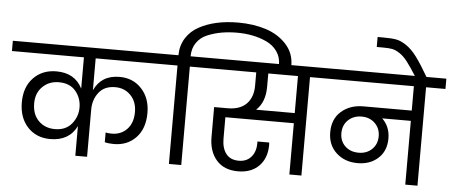

<svg xmlns="http://www.w3.org/2000/svg" viewBox="-87 -1144 3071 1302"><g transform="rotate(5 1448.5 -493.5)"><path d="M463 0V-202Q412 -98 283 -98Q188 -98 129 -161.5Q70 -225 70 -330Q70 -434 130 -496.5Q190 -559 286 -559Q412 -559 463 -457V-670H-27V-740H1021V-670H543V-453Q592 -559 716 -559Q808 -559 866.5 -495.5Q925 -432 925 -332Q925 -225 866.5 -163.5Q808 -102 716 -102Q679 -102 654 -109V-175Q670 -171 696 -171Q759 -171 799.5 -213.5Q840 -256 840 -330Q840 -401 798 -444Q756 -487 693 -487Q619 -487 581 -438Q543 -389 543 -322V0ZM309 -168Q383 -168 423 -217Q463 -266 463 -328Q463 -392 423.5 -439.5Q384 -487 309 -487Q243 -487 198.5 -444Q154 -401 154 -330Q154 -255 197.5 -211.5Q241 -168 309 -168Z M1184 -670V0H1100V-670H968V-740H1100Q1101 -807 1133 -857.5Q1165 -908 1219.5 -937.5Q1274 -967 1340.5 -981.5Q1407 -996 1485 -996Q1589 -996 1673.5 -969Q1758 -942 1813.5 -882Q1869 -822 1869 -737V-720H1785V-736Q1785 -788 1757.5 -826.5Q1730 -865 1685 -886Q1640 -907 1589.5 -917Q1539 -927 1485 -927Q1428 -927 1379 -918.5Q1330 -910 1283.5 -891Q1237 -872 1210 -833Q1183 -794 1183 -740H1315V-670Z M1718 -579Q1718 -474 1657 -418H1920V-670H1718ZM1262 -670V-740H2135V-670H2002V0H1920V-349H1454V-203Q1454 -139 1483 -101Q1512 -63 1570 -63Q1623 -63 1654 -98.5Q1685 -134 1685 -192V-204H1765Q1766 -197 1766 -188Q1766 -98 1713.5 -44.5Q1661 9 1571 9Q1475 9 1423.5 -50.5Q1372 -110 1372 -207V-411H1464Q1548 -411 1592 -456Q1636 -501 1636 -579V-670Z M2375 -188Q2430 -188 2465.5 -222.5Q2501 -257 2501 -311Q2501 -364 2465.5 -399Q2430 -434 2375 -434Q2319 -434 2283 -399.5Q2247 -365 2247 -310Q2247 -256 2282.5 -222Q2318 -188 2375 -188ZM2081 -670V-740H2924V-670H2792V0H2709V-434H2514Q2568 -382 2568 -301Q2568 -217 2513.5 -167Q2459 -117 2374 -117Q2286 -117 2228.5 -170Q2171 -223 2171 -310Q2171 -400 2230 -452Q2289 -504 2381 -504H2709V-670Z M2712 -736Q2673 -798 2646.5 -832.5Q2620 -867 2592 -885.5Q2564 -904 2541 -908.5Q2518 -913 2477 -913H2435V-981H2476Q2531 -981 2563 -975Q2595 -969 2632.5 -943.5Q2670 -918 2705.5 -870Q2741 -822 2791 -736Z"/></g></svg>

Font: SVN-Poppins
Style: Regular
Weight: 400
Designer: Ninad Kale (Devanagari), Jonny Pinhorn (Latin)
Foundry: Indian Type Foundry
Version: Version 3.002 2017